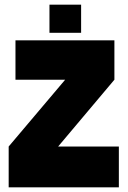

<svg xmlns="http://www.w3.org/2000/svg" viewBox="-20 -799 544 819"><path d="M487 -174V0H17V-174L258 -459H46V-627H468V-459L228 -174ZM326 -659H191V-779H326Z"/></svg>

Font: Blinker ExtraBold
Style: Regular
Weight: 800
Designer: Juergen Huber
Foundry: supertype
Version: Version 1.017;hotconv 1.0.117;makeotfexe 2.5.65602